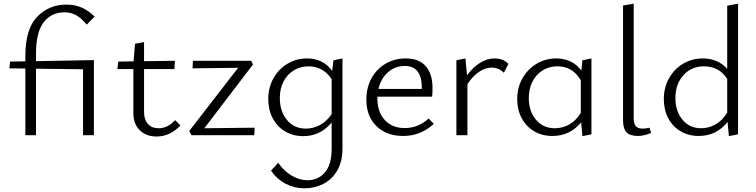

<svg xmlns="http://www.w3.org/2000/svg" viewBox="-20 -736 4117 1045"><path d="M176 -403 491 -409V0H432V-359L176 -362V0H118V-363L31 -364L35 -401L118 -402V-430Q118 -578 182 -644.5Q246 -711 342 -711Q387 -711 424 -695Q461 -679 495 -646L452 -602Q423 -637 395 -653Q367 -669 332 -669Q259 -669 217.5 -614.5Q176 -560 176 -445Z M962 -53Q905 7 832 7Q775 7 740.5 -27.5Q706 -62 706 -118V-360H619L624 -401L707 -402L715 -498L764 -507V-403L932 -405L929 -360H764V-128Q764 -85 785 -61.5Q806 -38 843 -38Q893 -38 933 -82Z M1366 -41 1364 0H1022L1010 -23L1276 -367L1028 -364L1030 -405H1347L1357 -385L1092 -38Z M1844 -418V72Q1844 144 1815 193Q1786 242 1738.5 265.5Q1691 289 1637 289Q1584 289 1536.5 265Q1489 241 1455 193L1494 150Q1526 196 1568.5 220.5Q1611 245 1654 245Q1711 245 1748 203Q1785 161 1785 74V-69Q1723 5 1631 5Q1575 5 1531.5 -21Q1488 -47 1464 -93Q1440 -139 1440 -197Q1440 -259 1468 -309.5Q1496 -360 1544.5 -389Q1593 -418 1651 -418Q1739 -418 1788 -350L1795 -408ZM1785 -115V-305Q1763 -339 1731 -357Q1699 -375 1660 -375Q1615 -375 1579 -353Q1543 -331 1523 -292Q1503 -253 1503 -203Q1503 -130 1542 -83Q1581 -36 1645 -36Q1684 -36 1720.5 -55Q1757 -74 1785 -115Z M2341 -62Q2270 4 2174 4Q2084 4 2029 -49.5Q1974 -103 1974 -194Q1974 -259 2002 -310Q2030 -361 2079 -389.5Q2128 -418 2188 -418Q2261 -418 2297.5 -375.5Q2334 -333 2334 -258Q2334 -225 2332 -210H2034V-201Q2034 -126 2074.5 -82.5Q2115 -39 2183 -39Q2255 -39 2313 -91ZM2040 -252H2276V-256Q2276 -377 2184 -377Q2131 -377 2092 -343Q2053 -309 2040 -252Z M2747 -388 2722 -340Q2696 -368 2655 -368Q2621 -368 2586.5 -344.5Q2552 -321 2524 -278V0H2464V-408L2513 -418L2522 -326Q2553 -369 2592 -393.5Q2631 -418 2671 -418Q2720 -418 2747 -388Z M3199 -418V-5L3150 5L3143 -70Q3082 4 2987 4Q2930 4 2886.5 -22Q2843 -48 2819 -93.5Q2795 -139 2795 -197Q2795 -259 2823.5 -309.5Q2852 -360 2900.5 -389Q2949 -418 3008 -418Q3050 -418 3085 -401.5Q3120 -385 3144 -352L3150 -408ZM3141 -121V-299Q3097 -375 3014 -375Q2969 -375 2933.5 -353Q2898 -331 2878 -291.5Q2858 -252 2858 -202Q2858 -131 2897 -84.5Q2936 -38 3000 -38Q3041 -38 3077.5 -58Q3114 -78 3141 -121Z M3371 -82V-706L3429 -716V-92Q3429 -63 3440.5 -49.5Q3452 -36 3478 -36Q3496 -36 3515 -41L3524 -12Q3483 4 3453 4Q3409 4 3390 -16Q3371 -36 3371 -82Z M3997 -716V-5L3947 5L3940 -72Q3879 4 3783 4Q3727 4 3683.5 -22Q3640 -48 3616.5 -93.5Q3593 -139 3593 -197Q3593 -259 3621 -309.5Q3649 -360 3697.5 -389Q3746 -418 3805 -418Q3846 -418 3880 -403.5Q3914 -389 3938 -361V-705ZM3938 -123V-306Q3895 -375 3811 -375Q3743 -375 3699.5 -326.5Q3656 -278 3656 -202Q3656 -131 3694.5 -84.5Q3733 -38 3796 -38Q3837 -38 3874 -58.5Q3911 -79 3938 -123Z"/></svg>

Font: Ysabeau Infant Semilight
Style: Regular
Weight: 300
Designer: Christian Thalmann (Catharsis Fonts)
Version: Version 0.003